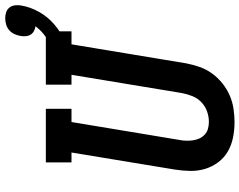

<svg xmlns="http://www.w3.org/2000/svg" viewBox="-114 -822 943 756"><g transform="rotate(-90 358.0 -443.5)"><path d="M255 8Q225 8 195 2Q165 -4 140 -18.5Q115 -33 97.5 -56.5Q80 -80 71.5 -108Q63 -136 63.5 -166.5Q64 -197 69 -228L136 -634H97V-735H308V-634H256L186 -212Q183 -198 182.5 -183.5Q182 -169 184 -155.5Q186 -142 191.5 -130Q197 -118 207 -109Q217 -100 230 -96.5Q243 -93 257 -93Q278 -93 298.5 -100.5Q319 -108 334.5 -123Q350 -138 358 -158Q366 -178 370 -199L442 -634H403V-735H613V-634H562L487 -182Q482 -156 473 -130Q464 -104 447.5 -81Q431 -58 408.5 -40Q386 -22 360.5 -11Q335 0 308 4Q281 8 255 8ZM502 -634 485 -693Q506 -697 526 -704Q546 -711 565.5 -720.5Q585 -730 602.5 -744Q620 -758 633 -776Q623 -777 614 -782Q605 -787 600 -795Q595 -803 594 -813.5Q593 -824 595 -835Q597 -847 602.5 -859Q608 -871 618 -879.5Q628 -888 640.5 -891.5Q653 -895 665 -895Q678 -895 689 -891Q700 -887 707 -878Q714 -869 715.5 -857Q717 -845 715 -833Q709 -796 689.5 -761.5Q670 -727 640 -701.5Q610 -676 574.5 -660Q539 -644 502 -634Z"/></g></svg>

Font: Iosevka Curly Slab ExObl
Style: Bold
Weight: 700
Width: 7
Italic angle: -9°
Monospace: yes
Designer: Belleve Invis
Foundry: Belleve Invis
Version: Version 11.0.0; ttfautohint (v1.8.3)